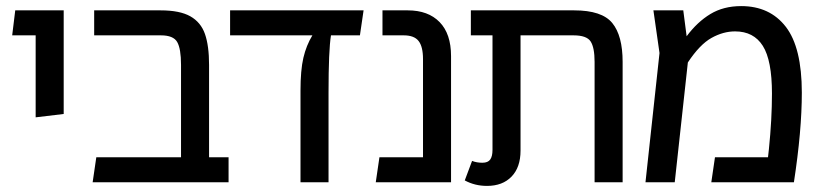

<svg xmlns="http://www.w3.org/2000/svg" viewBox="-20 -598 2706 630"><path d="M97 -482H20L30 -564H189V-224L97 -213Z M730 -82V0H284L296 -82H574V-385Q574 -438 561.5 -460Q549 -482 508 -482H289V-564H507Q570 -564 604.5 -544.5Q639 -525 652.5 -486.5Q666 -448 666 -385V-82Z M1161 -482H1066Q1058 -433 1058 -294V0H966V-300Q966 -368 975.5 -408.5Q985 -449 1005 -482H735V-564H1173Z M1460 -414V0H1213L1225 -82H1368V-404Q1368 -445 1353.5 -463.5Q1339 -482 1305 -482H1235V-564H1318Q1385 -564 1422.5 -525.5Q1460 -487 1460 -414Z M2023 -395V0H1931V-395Q1931 -442 1918 -462Q1905 -482 1862 -482H1688V-104Q1688 -49 1658.5 -18.5Q1629 12 1578 12Q1538 12 1505 -6L1529 -70Q1544 -64 1563 -64Q1581 -64 1588.5 -74.5Q1596 -85 1596 -106V-482H1525V-564H1864Q1955 -564 1989 -522.5Q2023 -481 2023 -395Z M2611 -294Q2611 -169 2585 0H2314L2326 -82H2500L2503 -109Q2513 -207 2513 -291Q2513 -400 2483 -447.5Q2453 -495 2392 -495Q2353 -495 2314.5 -473.5Q2276 -452 2237 -393L2194 0H2098L2144 -424L2124 -564H2222L2233 -479Q2268 -526 2311 -552Q2354 -578 2412 -578Q2506 -578 2558.5 -510Q2611 -442 2611 -294Z"/></svg>

Font: FiraGOUPP
Style: Medium
Weight: 400
Designer: bBox Type
Foundry: bBox Type GmbH
Version: Version 1.001